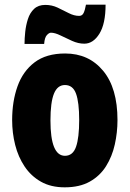

<svg xmlns="http://www.w3.org/2000/svg" viewBox="-20 -792 556 822"><path d="M483 -278Q483 -225 471.5 -173.5Q460 -122 434 -80.5Q408 -39 364.5 -14.5Q321 10 257 10Q198 10 155.5 -14Q113 -38 85.5 -79Q58 -120 45 -171.5Q32 -223 32 -278Q32 -358 55 -422.5Q78 -487 128 -525Q178 -563 259 -563Q360 -563 421.5 -489Q483 -415 483 -278ZM196 -276Q196 -125 258 -125Q292 -125 305.5 -163.5Q319 -202 319 -278Q319 -354 305.5 -391Q292 -428 258 -428Q226 -428 211 -391Q196 -354 196 -276ZM85 -604Q85 -627 88 -655.5Q91 -684 99.5 -710.5Q108 -737 126 -754Q144 -771 174 -771Q202 -771 226.5 -759.5Q251 -748 274 -736Q297 -724 319 -724Q332 -724 338 -736.5Q344 -749 348 -772H432Q432 -690 405.5 -647.5Q379 -605 341 -605Q315 -605 288.5 -617Q262 -629 238.5 -640.5Q215 -652 198 -652Q190 -652 180.5 -641.5Q171 -631 169 -604Z"/></svg>

Font: Noto Sans Lao UI ExtCond Blk
Style: Regular
Weight: 900
Width: 2
Designer: Monotype Design Team
Foundry: Monotype Imaging Inc.
Version: Version 2.000; ttfautohint (v1.8.4.7-5d5b)